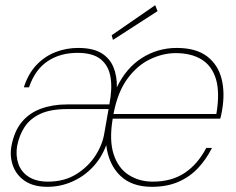

<svg xmlns="http://www.w3.org/2000/svg" viewBox="-20 -709 910 741"><path d="M163 12Q110 12 77 -10Q44 -32 30.5 -68Q17 -104 24 -145Q35 -203 64 -238Q93 -273 138 -289.5Q183 -306 239 -306H402Q414 -367 406.5 -411.5Q399 -456 368.5 -480.5Q338 -505 279 -505Q212 -505 163.5 -472.5Q115 -440 92 -372H72Q89 -425 121 -458.5Q153 -492 194.5 -508Q236 -524 281 -524Q338 -524 370.5 -504.5Q403 -485 417.5 -450.5Q432 -416 431 -372Q467 -447 528 -485.5Q589 -524 662 -524Q736 -524 778.5 -492Q821 -460 835 -405.5Q849 -351 837 -283Q836 -277 835 -272Q834 -267 833 -262.5Q832 -258 830 -251H415Q401 -168 418.5 -114Q436 -60 476.5 -34Q517 -8 570 -8Q642 -8 692.5 -41.5Q743 -75 776 -138H798Q776 -94 744 -60Q712 -26 668 -7Q624 12 566 12Q488 12 443.5 -31.5Q399 -75 390 -149Q372 -100 338 -64Q304 -28 258.5 -8Q213 12 163 12ZM165 -8Q228 -8 274 -36.5Q320 -65 348 -108Q376 -151 383 -197L399 -288H239Q175 -288 135.5 -269.5Q96 -251 75 -219Q54 -187 46 -145Q40 -108 51 -76.5Q62 -45 91 -26.5Q120 -8 165 -8ZM418 -269H815Q829 -352 813.5 -403.5Q798 -455 758 -479.5Q718 -504 658 -504Q609 -504 559.5 -480.5Q510 -457 472 -405.5Q434 -354 418 -269ZM416 -555 411 -573 579 -689 588 -666Z"/></svg>

Font: DM Sans 12pt Thin
Style: Italic
Weight: 250
Italic angle: -10°
Version: Version 4.004;gftools[0.9.30]